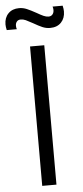

<svg xmlns="http://www.w3.org/2000/svg" viewBox="-97 -955 429 988"><g transform="rotate(-5 117.0 -461.0)"><path d="M106 -838Q82.5 -851 69.8 -856.8Q57 -862.5 44.5 -862.5Q31 -862.5 24 -854Q17 -845.5 17 -832.5Q17 -823.5 20 -814.5H-32Q-36 -831.5 -36 -844Q-36 -878.5 -15.2 -900Q5.5 -921.5 41 -921.5Q61.5 -921.5 80.8 -913.2Q100 -905 128 -889.5Q148.5 -877.5 162.5 -871.2Q176.5 -865 188.5 -865Q201.5 -865 209 -873.8Q216.5 -882.5 216.5 -896.5Q216.5 -905.5 213.5 -914.5H265.5Q269.5 -897.5 269.5 -884.5Q269.5 -850 248.8 -828Q228 -806 191.5 -806Q171 -806 151.8 -814.2Q132.5 -822.5 106 -838ZM153.5 0H80V-720H153.5Z"/></g></svg>

Font: CCSD_manrope
Style: Regular
Weight: 400
Designer: Mikhail Sharanda
Foundry: Mikhail Sharanda
Version: Version 4.503